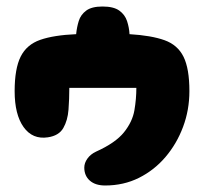

<svg xmlns="http://www.w3.org/2000/svg" viewBox="-20 -572 627 590"><path d="M303 -2Q273 -2 256 -17Q239 -32 239 -57Q239 -71 248.5 -84.5Q258 -98 275 -106Q335 -133 361 -165.5Q387 -198 393 -233Q399 -268 399 -302H193Q193 -268 190.5 -235Q188 -202 174.5 -178.5Q161 -155 127 -150Q80 -143 52.5 -181.5Q25 -220 25 -292Q25 -361 43.5 -398Q62 -435 103.5 -449.5Q145 -464 214 -467Q216 -488 222 -507.5Q228 -527 245 -539.5Q262 -552 295 -552Q329 -552 346.5 -539.5Q364 -527 370.5 -507Q377 -487 378 -467Q445 -463 485.5 -448.5Q526 -434 544 -397.5Q562 -361 562 -292Q562 -234 542.5 -182Q523 -130 488.5 -89.5Q454 -49 407 -25.5Q360 -2 303 -2Z"/></svg>

Font: Cherry Bomb One
Style: Regular
Weight: 400
Designer: satsuyako
Foundry: satsuyako
Version: Version 4.100; ttfautohint (v1.8.3)